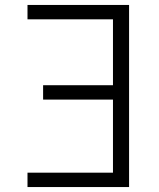

<svg xmlns="http://www.w3.org/2000/svg" viewBox="-20 -755 640 775"><path d="M91 0V-58H436V-353H154V-411H436V-677H91V-735H501V0Z"/></svg>

Font: Iosevka SS04 Light Extended
Style: Regular
Weight: 300
Width: 7
Monospace: yes
Designer: Belleve Invis
Foundry: Belleve Invis
Version: Version 19.0.0; ttfautohint (v1.8.4)